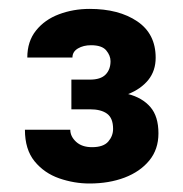

<svg xmlns="http://www.w3.org/2000/svg" viewBox="-20 -737 416 436"><path d="M271 -523.4Q303.2 -515.1 321.5 -493.9Q339.8 -472.7 339.8 -434.1Q339.8 -397.9 319.1 -372.6Q298.3 -347.2 262.9 -333.7Q227.5 -320.3 183.1 -320.3Q148.4 -320.3 114.5 -332Q80.6 -343.8 58.6 -370.6Q36.6 -397.5 36.6 -442.4H139.6Q139.6 -427.2 152.8 -415Q166 -402.8 189 -402.8Q214.8 -402.8 225.8 -415.5Q236.8 -428.2 236.8 -444.3Q236.8 -468.8 223.1 -478.8Q209.5 -488.8 184.1 -488.8H142.1V-556.2H184.1Q208.5 -556.2 219.7 -567.6Q231 -579.1 231 -598.1Q231 -610.8 221.2 -622.6Q211.4 -634.3 186.5 -634.3Q169.4 -634.3 157 -627Q144.5 -619.6 144.5 -606.4H42Q42 -643.1 61.8 -667.7Q81.5 -692.4 114 -704.6Q146.5 -716.8 183.6 -716.8Q250 -716.8 291.7 -688.5Q333.5 -660.2 333.5 -606Q333.5 -576.2 316.7 -555.4Q299.8 -534.7 271 -523.4Z"/></svg>

Font: Robert Sans Black
Style: Regular
Weight: 900
Designer: Christian Robertson (extended by Adam Twardoch)
Foundry: Google
Version: Version 12.135;April 2, 2019;FontCreator 11.5.0.2425 64-bit;